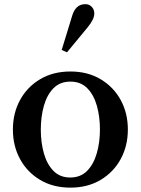

<svg xmlns="http://www.w3.org/2000/svg" viewBox="-20 -870 660 901"><path d="M310.5 10.5Q229 10.5 168.2 -25.8Q107.5 -62 74 -123.8Q40.5 -185.5 40.5 -262Q40.5 -339 74 -400.5Q107.5 -462 168.2 -498.2Q229 -534.5 310.5 -534.5Q391.5 -534.5 452.2 -498.2Q513 -462 546.5 -400.5Q580 -339 580 -262Q580 -185.5 546.5 -123.8Q513 -62 452.2 -25.8Q391.5 10.5 310.5 10.5ZM309.5 -37Q358 -37 388.8 -68.2Q419.5 -99.5 434.2 -150.8Q449 -202 449 -262.5Q449 -323 434.5 -374Q420 -425 389.5 -456Q359 -487 310.5 -487Q261.5 -487 231 -456Q200.5 -425 186 -373.8Q171.5 -322.5 171.5 -262Q171.5 -201.5 186 -150.2Q200.5 -99 231 -68Q261.5 -37 309.5 -37ZM294.5 -624.5 269.5 -635.5 318.5 -795.5Q326 -821.5 341.2 -836Q356.5 -850.5 381 -850.5Q398.5 -850.5 410.5 -838Q422.5 -825.5 422.5 -806.5Q422.5 -779.5 391 -741.5Z"/></svg>

Font: Libre Caslon Text Medium
Style: Regular
Weight: 500
Designer: Pablo Impallari, Rodrigo Fuenzalida, Katja Schimmel
Foundry: Pablo Impallari, Rodrigo Fuenzalida
Version: Version 2.000